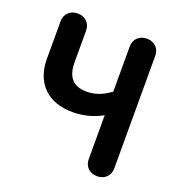

<svg xmlns="http://www.w3.org/2000/svg" viewBox="-127 -809 866 918"><g transform="rotate(20 306.0 -350.0)"><path d="M531 -63V-637C531 -674 504 -700 466 -700C428 -700 401 -674 401 -637V-407C363 -378 324 -363 281 -363C207 -363 179 -405 179 -477V-637C179 -674 152 -700 114 -700C76 -700 49 -674 49 -637V-446C49 -321 126 -248 250 -248C309 -248 359 -263 401 -287V-63C401 -26 428 0 466 0C504 0 531 -26 531 -63Z"/></g></svg>

Font: Hotpoint
Style: Bold
Weight: 700
Designer: Andrew Paglinawan, Luciano Perondi, Riccardo Olocco
Foundry: CAST Cooperativa Anonima Servizi Tipografici
Version: Version 1.000;PS 2.1;hotconv 16.6.51;makeotf.lib2.5.65220